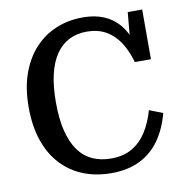

<svg xmlns="http://www.w3.org/2000/svg" viewBox="-82 -806 875 902"><g transform="rotate(-10 355.0 -355.0)"><path d="M378 -658Q331 -658 294 -639.5Q257 -621 231 -583.5Q205 -546 191.5 -489Q178 -432 178 -355Q178 -277 192 -220Q206 -163 232.5 -125.5Q259 -88 298.5 -69.5Q338 -51 389 -51Q448 -51 489.5 -75.5Q531 -100 558.5 -143.5Q586 -187 602 -244L666 -219Q647 -146 609.5 -93Q572 -40 514.5 -11.5Q457 17 379 17Q304 17 243.5 -7.5Q183 -32 139 -79.5Q95 -127 71.5 -196.5Q48 -266 48 -355Q48 -445 72.5 -514Q97 -583 140.5 -630.5Q184 -678 243 -702.5Q302 -727 370 -727Q436 -727 483 -703.5Q530 -680 559.5 -634.5Q589 -589 602 -524L569 -547L584 -715H653V-478H576Q560 -535 533.5 -575Q507 -615 468.5 -636.5Q430 -658 378 -658Z"/></g></svg>

Font: Roboto Serif SemiCondensed Medium
Style: Regular
Weight: 500
Width: 4
Designer: Greg Gazdowicz
Foundry: Commercial Type
Version: Version 1.007